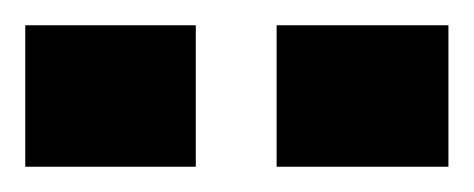

<svg xmlns="http://www.w3.org/2000/svg" viewBox="-20 -711 375 152"><path d="M0 -579V-691H135V-579ZM199 -579V-691H335V-579Z"/></svg>

Font: Saira SemiCondensed ExtraBold
Style: Regular
Weight: 800
Width: 4
Designer: Hector Gatti with collaboration of the Omnibus-Type team
Foundry: Omnibus-Type
Version: Version 1.101